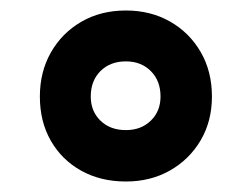

<svg xmlns="http://www.w3.org/2000/svg" viewBox="-20 -663 480 366"><path d="M384 -479Q384 -432 362.5 -395.5Q341 -359 304 -338Q267 -317 220 -317Q172 -317 135 -337.5Q98 -358 77 -394.5Q56 -431 56 -479Q56 -526 77 -563Q98 -600 135 -621.5Q172 -643 220 -643Q267 -643 304 -622Q341 -601 362.5 -564Q384 -527 384 -479ZM286 -479Q286 -509 267.5 -527.5Q249 -546 220 -546Q190 -546 171.5 -527.5Q153 -509 153 -479Q153 -451 171.5 -433Q190 -415 220 -415Q249 -415 267.5 -433Q286 -451 286 -479Z"/></svg>

Font: Noto Sans Syriac ExtraBold
Style: Regular
Weight: 800
Designer: Patrick Giasson and the Monotype Design Team
Foundry: Monotype Imaging Inc.
Version: Version 3.000; ttfautohint (v1.8.4.7-5d5b)